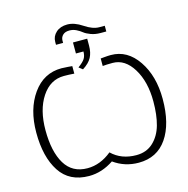

<svg xmlns="http://www.w3.org/2000/svg" viewBox="-141 -1148 1275 1301"><g transform="rotate(-15 496.5 -498.0)"><path d="M452.1 -807.6V-884.8H551.8V-835.9Q551.8 -788.1 534.2 -754.4Q516.6 -720.7 470.7 -691.4L444.3 -711.9Q479.5 -737.3 492.2 -757.3Q504.9 -777.3 504.9 -807.6ZM336.9 -899.4V-919.9Q336.9 -959 366.7 -985.8Q396.5 -1012.7 445.3 -1012.7Q495.1 -1012.7 550.3 -975.6Q605.5 -938.5 651.4 -938.5H689.5V-898.4H649.4Q612.3 -898.4 582 -909.7Q551.8 -920.9 535.6 -934.1Q519.5 -947.3 497.1 -958.5Q474.6 -969.7 449.2 -969.7Q418.9 -969.7 402.8 -954.1Q386.7 -938.5 386.7 -915V-899.4ZM53.7 -358.4Q53.7 -522.5 129.9 -629.4Q206.1 -736.3 331.1 -736.3Q349.6 -736.3 377 -733.9Q404.3 -731.4 406.2 -731.4V-678.7Q369.1 -681.6 334 -681.6Q237.3 -681.6 177.7 -591.3Q118.2 -501 118.2 -358.4Q118.2 -208 169.9 -122.1Q221.7 -36.1 328.1 -36.1Q418 -36.1 498 -101.6Q565.4 -36.1 670.9 -36.1Q742.2 -36.1 789.1 -80.1Q835.9 -124 855.5 -193.8Q875 -263.7 875 -358.4Q875 -497.1 818.4 -589.4Q761.7 -681.6 675.8 -681.6Q629.9 -681.6 605.5 -678.7V-731.4Q607.4 -731.4 632.3 -733.9Q657.2 -736.3 677.7 -736.3Q793 -736.3 866.7 -627.9Q940.4 -519.5 940.4 -358.4Q940.4 -183.6 871.1 -83Q801.8 17.6 672.9 17.6Q575.2 17.6 498 -38.1Q415 17.6 325.2 17.6Q187.5 17.6 120.6 -85Q53.7 -187.5 53.7 -358.4Z"/></g></svg>

Font: Gothic A1 Light
Style: Regular
Weight: 300
Version: Version 2.50